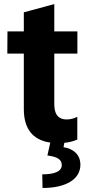

<svg xmlns="http://www.w3.org/2000/svg" viewBox="-20 -701 427 951"><path d="M378.2 114.3C377.8 64.6 343.4 35.5 294.7 28.1L298.7 6.4C321.7 4.3 343.8 -1.1 362.9 -9.9V-122.5C345.5 -113.6 328.1 -109.4 310.4 -109.4C258.9 -109.4 248.9 -147.7 248.9 -186.1V-435.4H363.3V-545.5H248.9V-680.8L98 -639.9V-545.5H17L16.3 -435.4H98V-160.9C98 -64.3 141 -7.5 229 5.3L214.8 69.2C264.2 75.3 286.9 89.1 285.9 118.3C284.8 148.4 248.9 162.6 189.3 162.6L190.7 230.1C309.7 230.1 378.6 185 378.2 114.3Z"/></svg>

Font: TID UI
Style: Bold
Weight: 700
Designer: The TID Project Authors
Foundry: Bakken & Bæck
Version: Version 1.001;hotconv 1.0.109;makeotfexe 2.5.65596